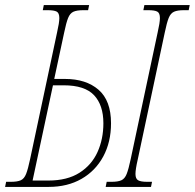

<svg xmlns="http://www.w3.org/2000/svg" viewBox="-45 -734 765 754"><path d="M-25 0 -21 -20H-2Q23 -20 36.5 -26Q50 -32 57.5 -51Q65 -70 73 -108L179 -606Q188 -645 188 -663Q188 -683 177.5 -688.5Q167 -694 142 -694H123L127 -714H305L301 -694H282Q257 -694 243.5 -688Q230 -682 222.5 -663.5Q215 -645 207 -606L168 -424H210Q293 -424 342 -381.5Q391 -339 391 -250Q391 -176 360.5 -119.5Q330 -63 275 -31.5Q220 0 146 0ZM83 -25H145Q219 -25 267 -55.5Q315 -86 338 -137Q361 -188 361 -250Q361 -321 324.5 -360Q288 -399 205 -399H163ZM370 0 374 -20H393Q418 -20 431.5 -26Q445 -32 452.5 -51Q460 -70 468 -108L574 -606Q583 -645 583 -663Q583 -683 572.5 -688.5Q562 -694 537 -694H518L522 -714H700L696 -694H677Q652 -694 638.5 -688Q625 -682 617.5 -663.5Q610 -645 602 -606L496 -108Q487 -69 487 -51Q487 -32 497.5 -26Q508 -20 533 -20H552L548 0Z"/></svg>

Font: Noto Serif ExtraCondensed Thin
Style: Italic
Weight: 100
Width: 2
Italic angle: -12°
Designer: Monotype Design Team
Foundry: Monotype Imaging Inc.
Version: Version 2.013